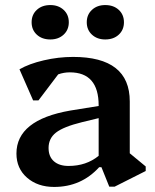

<svg xmlns="http://www.w3.org/2000/svg" viewBox="-20 -726 614 759"><path d="M194 13Q129 13 87 -23.5Q45 -60 45 -119Q45 -252 258 -289L370 -307V-309Q370 -440 256 -440Q232 -440 210 -432L132 -329H111L57 -452Q95 -474 153 -487.5Q211 -501 269 -501Q493 -501 493 -325V-120L556 -68V-50L433 12H412L381 -65H372Q301 13 194 13ZM172 -141Q172 -107 193 -88.5Q214 -70 251 -70Q321 -70 370 -110V-259L304 -243Q231 -225 201.5 -202Q172 -179 172 -141ZM179 -570Q146 -570 125.5 -589Q105 -608 105 -638Q105 -668 125.5 -687Q146 -706 179 -706Q211 -706 231.5 -687Q252 -668 252 -638Q252 -608 231.5 -589Q211 -570 179 -570ZM396 -570Q364 -570 343.5 -589Q323 -608 323 -638Q323 -668 343.5 -687Q364 -706 396 -706Q429 -706 449.5 -687Q470 -668 470 -638Q470 -608 449.5 -589Q429 -570 396 -570Z"/></svg>

Font: Platypi Medium
Style: Regular
Weight: 500
Designer: David Sargent
Foundry: Bolt Cutter Type
Version: Version 1.200; ttfautohint (v1.8.4.7-5d5b)